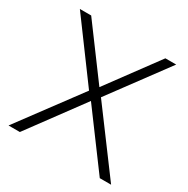

<svg xmlns="http://www.w3.org/2000/svg" viewBox="-159 -842 964 984"><g transform="rotate(30 323.0 -350.0)"><path d="M86 0H19L287 -361L37 -700H104L324 -403L543 -700H607L357 -362L626 0H559L322 -320Z"/></g></svg>

Font: Montserrat-Alt1 Light
Style: Regular
Weight: 300
Designer: Differentunic
Foundry: Differentunic
Version: Version 7.222